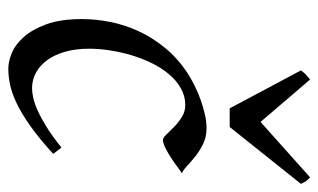

<svg xmlns="http://www.w3.org/2000/svg" viewBox="-172 -574 766 462"><g transform="rotate(90 211.0 -343.0)"><path d="M397 -397.9Q386.7 -390.6 375.2 -382.3Q363.8 -374 353 -367.4Q342.3 -360.8 332.8 -356.4Q323.2 -352.1 316.9 -352.1Q311.5 -352.1 303.7 -360.4Q295.9 -368.7 285.4 -378.9Q274.9 -389.2 261.7 -397.5Q248.5 -405.8 232.9 -405.8Q210.9 -405.8 192.1 -395Q173.3 -384.3 158.2 -366.2Q143.1 -348.1 131.6 -324.5Q120.1 -300.8 112.5 -275.1Q105 -249.5 101.1 -223.6Q97.2 -197.8 97.2 -174.8Q97.2 -143.1 104.2 -117.7Q111.3 -92.3 124 -74.5Q136.7 -56.6 154.3 -46.9Q171.9 -37.1 192.9 -37.1Q201.7 -37.1 215.3 -40Q229 -43 246.8 -51Q264.6 -59.1 286.6 -72.8Q308.6 -86.4 335 -107.9Q338.9 -102.5 343.3 -97.2Q347.7 -91.8 350.1 -87.9Q312 -53.2 281.7 -32Q251.5 -10.7 226.8 0.7Q202.1 12.2 182.4 16.1Q162.6 20 145 20Q128.4 20 107.9 11.7Q87.4 3.4 69.1 -17.1Q50.8 -37.6 38.3 -71.8Q25.9 -106 25.9 -157.2Q25.9 -189.9 32.7 -224.9Q39.6 -259.8 54.9 -293.2Q70.3 -326.7 95 -356.9Q119.6 -387.2 155.8 -411.1Q169.4 -419.9 186 -428.2Q202.6 -436.5 220.5 -442.9Q238.3 -449.2 255.6 -453.1Q272.9 -457 288.1 -457Q309.6 -457 326.4 -448.7Q343.3 -440.4 356.4 -429.9Q369.6 -419.4 379.6 -409.9Q389.6 -400.4 397 -397.9ZM285.6 -512.7H240.7L149.4 -684.1Q156.2 -693.4 160.2 -696.8Q164.1 -700.2 171.4 -706.1L273.4 -586.9L406.7 -706.1Q412.6 -700.7 415.3 -697Q418 -693.4 422.4 -684.1Z"/></g></svg>

Font: Gentium
Style: Italic
Weight: 400
Italic angle: -7°
Designer: J. Victor Gaultney
Version: Version 1.02; 2005; OFL release